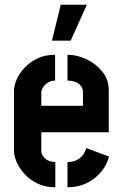

<svg xmlns="http://www.w3.org/2000/svg" viewBox="-20 -791 519 811"><path d="M199.5 -619.1 236.5 -771.1H346.9L278.5 -619.1ZM213.7 0Q170.5 0 137.6 -16.2Q104.6 -32.4 82.8 -57Q61 -81.5 50.1 -107.1Q39.2 -132.7 39.2 -152.3V-409.4Q39.2 -429 50.1 -454.5Q61 -480.1 83.1 -504.2Q105.2 -528.3 137.8 -544Q170.3 -559.7 212.7 -559.7V-450.5Q195.4 -450.5 182.4 -442.1Q169.5 -433.7 162 -422.4Q154.5 -411.1 154.5 -400.6V-344.1H330.5V-399.8Q330.5 -418.4 320.6 -429.7Q310.7 -440.9 295.7 -445.9Q280.6 -450.8 265 -450.8V-559.7Q305.4 -559.7 345.4 -540.7Q385.3 -521.7 412.3 -488.3Q439.4 -454.9 439.4 -410.4V-232.4H154.5V-152.3Q154.5 -143.3 161 -132.6Q167.5 -122 180.6 -114.4Q193.7 -106.9 213.7 -106.9ZM265 0V-106.6Q288.9 -106.6 305.1 -115.3Q321.4 -124 331 -137.4Q340.6 -150.8 344.6 -165.6L440.4 -129.7Q433 -97.7 409.4 -67.8Q385.7 -37.9 349 -18.9Q312.3 0 265 0Z"/></svg>

Font: Stick No Bills ExtraLight
Style: Regular
Weight: 200
Designer: Kosala Senevirathne, Siva Puranthara, Lasantha Premarathna, Tharique Azeez
Foundry: mooniak
Version: Version 2.000